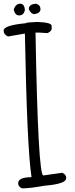

<svg xmlns="http://www.w3.org/2000/svg" viewBox="-20 -1038 413 1058"><path d="M184.6 -917H187.5Q264.6 -914.1 264.6 -895.5V-876Q257.8 -861.3 240.2 -855.5L197.3 -858.4H175.8V-855.5Q189.5 -71.3 218.8 -71.3L323.2 -85.9Q344.7 -76.2 344.7 -58.6V-55.7Q344.7 -24.4 224.6 -14.6Q144.5 0 101.6 0Q80.1 -8.8 80.1 -28.3Q80.1 -61.5 153.3 -61.5V-65.4Q128.9 -224.6 117.2 -852.5H113.3L24.4 -836.9Q0 -847.7 0 -870.1Q0 -898.4 123 -910.2Q123 -915 184.6 -917ZM91.8 -1017.6Q114.3 -1017.6 117.2 -983.4Q111.3 -953.1 85.9 -953.1Q61.5 -953.1 55.7 -987.3Q67.4 -1017.6 91.8 -1017.6ZM179.7 -1017.6Q203.1 -1009.8 203.1 -987.3Q203.1 -965.8 169.9 -960Q151.4 -960 138.7 -987.3Q138.7 -1015.6 179.7 -1017.6Z"/></svg>

Font: Sue Ellen Francisco 
Style: Regular
Weight: 400
Designer: Kimberly Geswein
Foundry: Kimberly Geswein
Version: Version 1.002 2007